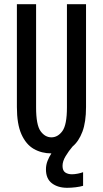

<svg xmlns="http://www.w3.org/2000/svg" viewBox="-20 -720 490 915"><path d="M225 11Q178.5 11 141.2 -10.2Q104 -31.5 82.2 -80Q60.5 -128.5 60.5 -210V-700H152V-208Q152 -125 173.2 -95.2Q194.5 -65.5 225 -65.5Q255.5 -65.5 277.2 -95.2Q299 -125 299 -208V-700H390V-210Q390 -138.5 372.8 -92.5Q355.5 -46.5 326 -22Q307.5 -0.5 292.8 24Q278 48.5 278 70.5Q278 93 290.8 101.8Q303.5 110.5 323 110.5Q335.5 110.5 350.8 107.5Q366 104.5 376 100.5V165.5Q361 170 340 172.5Q319 175 300 175Q256 175 227.5 153.5Q199 132 199 87Q199 66 206.5 46.8Q214 27.5 225 11Z"/></svg>

Font: Trispace Condensed
Style: Regular
Weight: 400
Width: 3
Designer: Tyler Finck
Foundry: Etcetera Type Company
Version: Version 1.210; ttfautohint (v1.8.3)